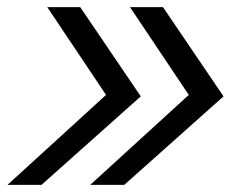

<svg xmlns="http://www.w3.org/2000/svg" viewBox="-20 -516 681 536"><path d="M232 0 507 -251 343 -496H435L604 -247L327 0ZM1 0 276 -251 112 -496H204L373 -247L96 0Z"/></svg>

Font: Rosa Sans
Style: Italic
Weight: 400
Italic angle: -12°
Designer: Pentagram / MCKL
Foundry: Pentagram / MCKL
Version: Version 1.005;September 16, 2019;FontCreator 11.5.0.2425 64-